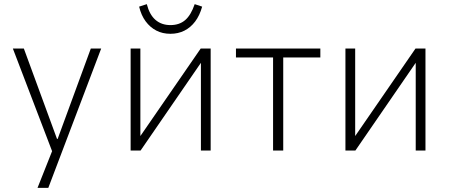

<svg xmlns="http://www.w3.org/2000/svg" viewBox="-20 -726 2172 926"><path d="M161 180 240 -19V26L42 -492H95L255 -56H258L418 -492H468L213 180Z M610 0V-492H657V-67H655L948 -492H996V0H949V-426H951L658 0ZM802 -563Q764 -563 734 -578.5Q704 -594 682.5 -623Q661 -652 651 -694L688 -706Q701 -655 730 -630Q759 -605 802 -605Q845 -605 873 -629Q901 -653 919 -706L955 -694Q943 -651 921 -622Q899 -593 869 -578Q839 -563 802 -563Z M1297 0V-449H1118V-492H1525V-449H1346V0Z M1646 0V-492H1693V-67H1691L1984 -492H2032V0H1985V-426H1987L1694 0Z"/></svg>

Font: Nunito Sans 7pt SemiCondensed ExtraLight
Style: Regular
Weight: 250
Width: 4
Designer: Vernon Adams
Foundry: Vernon Adams
Version: Version 3.101;gftools[0.9.27]